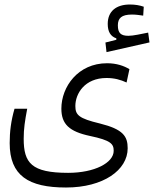

<svg xmlns="http://www.w3.org/2000/svg" viewBox="-20 -667 683 851"><path d="M272.5 164.1C438 164.1 545.9 86.9 545.9 -9.8C545.9 -62.5 526.4 -93.8 422.9 -119.6C329.1 -142.1 314 -157.2 314 -197.3C314 -252 355.5 -321.3 452.1 -321.3C487.3 -321.3 514.6 -313.5 541 -301.3L553.7 -360.4C529.8 -375 496.6 -386.7 454.6 -386.7C325.7 -386.7 252 -282.2 252 -185.5C252 -116.7 287.1 -84 378.4 -64.5C472.2 -44.9 483.9 -28.8 483.9 1.5C483.9 54.7 398.9 99.1 282.2 99.1C119.1 99.1 85 55.2 85 -52.2C85 -96.7 90.3 -130.4 100.6 -185.1H44.4C28.8 -131.8 22.9 -83 22.9 -32.7C22.9 111.3 106 164.1 272.5 164.1ZM452.1 -436 642.6 -479 636.7 -522.5C606.4 -516.6 570.8 -508.3 549.3 -508.3C516.1 -508.3 502.4 -520 502.4 -554.7C502.4 -586.4 518.6 -602.5 564.9 -602.5C582.5 -602.5 598.1 -600.1 614.7 -597.7L617.2 -637.2C598.6 -643.6 579.6 -647 555.7 -647C495.1 -647 457.5 -617.2 457.5 -561C457.5 -526.9 469.7 -505.9 495.6 -497.1V-490.7L447.3 -478.5Z"/></svg>

Font: Cascadia Code PL Light
Style: Regular
Weight: 300
Monospace: yes
Designer: Aaron Bell
Foundry: Saja Typeworks
Version: Version 2404.023